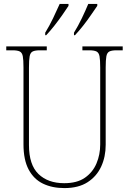

<svg xmlns="http://www.w3.org/2000/svg" viewBox="-20 -951 661 981"><path d="M309 10Q247 10 200 -12.5Q153 -35 126.5 -84.5Q100 -134 100 -214V-607Q100 -645 96.5 -663.5Q93 -682 81 -688Q69 -694 44 -694H12V-714H219V-694H184Q159 -694 147 -688Q135 -682 131.5 -663.5Q128 -645 128 -606V-210Q128 -109 176.5 -62Q225 -15 308 -15Q374 -15 414 -43Q454 -71 473 -116Q492 -161 492 -213V-606Q492 -645 488.5 -663.5Q485 -682 473 -688Q461 -694 436 -694H401V-714H607V-694H576Q551 -694 539 -688Q527 -682 523.5 -663.5Q520 -645 520 -606V-211Q520 -150 497 -100Q474 -50 427.5 -20Q381 10 309 10ZM358 -784Q379 -818 398 -857.5Q417 -897 431 -931H477V-921Q465 -904 446 -876Q427 -848 405 -820Q383 -792 363 -771H358ZM211 -784Q232 -818 251 -857.5Q270 -897 285 -931H330V-921Q319 -904 299.5 -876Q280 -848 258 -820Q236 -792 216 -771H211Z"/></svg>

Font: Noto Serif Khmer SemiCondensed Thin
Style: Regular
Weight: 250
Width: 4
Designer: Danh Hong and the Monotype Design Team
Foundry: Monotype Imaging Inc.
Version: Version 2.004